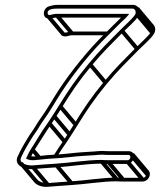

<svg xmlns="http://www.w3.org/2000/svg" viewBox="-20 -672 663 769"><path d="M495.5 -66.5H417.5C409 -66.5 400.3 -66.6 392 -67.5H391.7C382.6 -67.5 372.1 -66.8 359.7 -65.5C326.4 -63.4 294.2 -61.7 257.2 -57.4C211.3 -52 183.7 -53.2 139.8 -47.5C125.2 -46.4 115.8 -44.2 105.1 -46C108.4 -52.6 111 -58.7 115.4 -66.9C138.4 -101.9 159.5 -138 182.7 -171.4L202 -200.6C208.6 -210.8 216.9 -223.8 226.8 -239.9C265.7 -302.9 296.7 -348.8 345.2 -407.3C392 -463.7 424.8 -494.3 471.7 -542.2C487.7 -558.6 522.3 -587.3 534.3 -608.2C545.7 -628.6 534.2 -652.5 513.3 -652.5H212.3C196.7 -652.5 187.6 -650 177.4 -647.2C156.2 -641.4 150.3 -616 160.3 -604.1C171.9 -590.5 193.1 -601.5 204.3 -601.5H464.7C444.2 -582.3 424 -560.4 401.7 -538.9C337.8 -477.4 264.6 -387.3 214.4 -310.3C189.6 -272.3 165.9 -229.6 141.7 -196.8C128.8 -179.3 120 -161.4 108.5 -145.7C93.7 -125.2 84.3 -107.2 71.9 -87C63.6 -72.5 57 -58.2 51.3 -46.5C33.5 -9.8 77.1 7.2 108.6 5.5C138.9 3 170.9 0.3 202.7 -1.5C257.7 -4.7 326.8 -16.5 383.3 -16.5C391.6 -16.5 400.8 -15.5 409.5 -15.5H487.5C502.2 -15.5 514.9 -27.5 517.1 -41.5C519.3 -55.8 509.8 -66.5 495.5 -66.5ZM489.8 -30.5H411.8C403.3 -30.5 394.6 -30.6 386.3 -31.5H386C328.9 -31.5 257.8 -19.6 204.2 -16.5C172.3 -14.6 139.7 -11.9 110 -9.5C88.1 -8.3 53.6 -18.2 64.6 -41.5C71.4 -55.7 77.5 -68.9 84.7 -81C97.1 -101.7 106.5 -119 120.4 -138.3C133.1 -155.8 141.8 -173.2 153.5 -189.2C178.7 -223.2 202.6 -266.5 226.8 -303.7C276.1 -379.4 348.9 -468.7 411.5 -529.1C437.4 -554.1 457 -575.9 482.2 -598.8C484 -600.4 486.2 -602.6 488 -604.8L497.7 -616.5H206.6C186.7 -616.5 172.7 -604.3 170.8 -619.1C168.6 -635.8 194 -637.5 210 -637.5H511C521.4 -637.5 526.7 -623.5 521.3 -613.8C512.7 -598.9 478.4 -569.1 461.6 -551.8C415 -504.3 381.5 -472.9 334.1 -415.7C285 -356.4 253.2 -309.4 214.2 -246.1C204.3 -230.2 196.1 -217.2 189.6 -207.4L170.5 -178.4C145.3 -144.3 125.5 -107.6 102.9 -73.4C94.4 -60.4 90.8 -48.9 84.1 -36.8L90.6 -34C106.6 -27.2 122.7 -31.4 138.7 -32.5L138.9 -32.5C181.5 -38.1 209.5 -36.9 256.6 -42.5C293 -46.8 325 -48.5 358.5 -50.5C370.3 -51.6 381.3 -52.5 389 -52.5C399.1 -51.7 406.1 -51.5 415.2 -51.5H493.2C499.5 -51.5 503.1 -47.7 502.1 -41.5C501.1 -35.1 495.8 -30.5 493.2 -30.5ZM106.3 -64.7 131.9 -34.3 144.1 -44.9 118.6 -75.3ZM173.9 -169.7 233.4 -99 245.7 -109.6 186.2 -180.3ZM193 -198.7 252.5 -128 264.8 -138.6 205.3 -209.3ZM217.7 -237.7 277.2 -167 289.5 -177.6 230 -248.3ZM336.9 -406.2 396.4 -335.5 408.7 -346.1 349.2 -416.8ZM463.8 -541.7 523.3 -471 535.6 -481.6 476.1 -552.3ZM525 -605.7 584.5 -535 596.8 -545.6 537.3 -616.3ZM202.6 -603.7 262.2 -533 274.4 -543.6 214.9 -614.3ZM106.5 3.3 166 74 178.3 63.4 118.8 -7.3ZM200.6 -3.7 260.1 67 272.4 56.4 212.9 -14.3ZM382 -18.7 441.5 52 453.8 41.4 394.3 -29.3ZM407.8 -17.7 467.3 53 479.6 42.4 420.1 -28.3ZM485.8 -17.7 545.4 53 557.6 42.4 498.1 -28.3ZM506.7 -36.2 566.3 34.5 578.6 23.9 519 -46.8ZM503.8 -48.6 563.3 22.1C564.7 23.8 565.4 26.1 564.9 29.2C563.9 35.6 558.7 40.2 552.7 40.2H474.7C466.2 40.2 457.8 39.9 449.4 39.2L449.1 39.2H448.8C391.7 39.2 320.7 51.1 267 54.2C235.1 56.1 202.5 59.1 172.8 61.2C155.4 62.5 137.3 56.4 129.8 47.5L70.3 -23.2L58 -12.6L117.5 58.1C128.8 71.5 150.5 77.7 171.5 76.2C201.7 74 233.8 71 265.5 69.2C320.6 66 389.7 54.2 446.1 54.2C454.4 54.2 463.6 55.2 472.3 55.2H550.3C565 55.2 577.7 43.2 579.9 29.2C581 22.4 579.4 16 575.6 11.5L516.1 -59.2ZM415.4 -545.8H269.5C250.7 -545.8 245 -539.2 238.3 -542L179.5 -611.8L167.2 -601.2L227.5 -529.6C243 -521.2 256.6 -530.8 267.1 -530.8H413ZM523.1 -633.1 582.6 -562.4C586.8 -557.5 587.8 -549.6 584.1 -543.1C575.6 -528.1 541.2 -498.4 524.4 -481.1C477.8 -433.6 444.3 -402.2 396.9 -345C347.8 -285.7 316 -238.7 277 -175.4C267.2 -159.5 259 -146.5 252.5 -136.6L233.4 -107.7C220.2 -87.7 206.6 -68.2 194.2 -48.2L206.9 -42C219.3 -62.2 231.9 -81.9 245.6 -100.7L264.8 -129.9C271.5 -140 279.7 -153.1 289.6 -169.2C328.5 -232.2 359.5 -278 408.1 -336.6C454.8 -393 487.6 -423.6 534.5 -471.5C550.5 -487.9 585.2 -516.5 597.1 -537.5C604.6 -550.7 602.1 -564.5 594.9 -573L535.4 -643.7Z"/></svg>

Font: CiSf OpenHand
Style: GlsObl
Weight: 400
Foundry: Cannot Into Space Fonts
Version: Version 0.7892